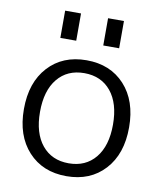

<svg xmlns="http://www.w3.org/2000/svg" viewBox="-84 -804 737 881"><g transform="rotate(10 285.0 -363.5)"><path d="M348 -610V-737H422V-610ZM148 -610V-737H222V-610ZM107 -63Q40 -136 40 -260Q40 -384 107 -457Q174 -530 285 -530Q396 -530 463 -457Q530 -384 530 -260Q530 -136 463 -63Q396 10 285 10Q174 10 107 -63ZM160.5 -105.5Q206 -50 285 -50Q364 -50 409.5 -105.5Q455 -161 455 -260Q455 -359 409.5 -414.5Q364 -470 285 -470Q206 -470 160.5 -414.5Q115 -359 115 -260Q115 -161 160.5 -105.5Z"/></g></svg>

Font: M PLUS 1p
Style: Regular
Weight: 400
Version: Version 1.062